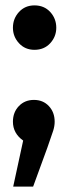

<svg xmlns="http://www.w3.org/2000/svg" viewBox="-20 -520 257 713"><path d="M183 -68Q183 -52 177.5 -34.5Q172 -17 156 28L103 173H29L66 2Q28 -25 28 -68Q28 -103 50 -126Q72 -149 106 -149Q140 -149 161.5 -126Q183 -103 183 -68ZM189 -417Q189 -384 166.5 -359.5Q144 -335 108 -335Q73 -335 50.5 -359.5Q28 -384 28 -417Q28 -451 50.5 -475.5Q73 -500 108 -500Q144 -500 166.5 -475.5Q189 -451 189 -417Z"/></svg>

Font: Fira Sans Compressed SemiBold
Style: Regular
Weight: 600
Width: 1
Designer: bBox Type GmbH & Carrois Corporate GbR & Edenspiekermann AG
Foundry: bBox Type GmbH & Carrois Corporate GbR & Edenspiekermann AG
Version: Version 4.301